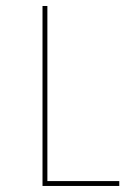

<svg xmlns="http://www.w3.org/2000/svg" viewBox="-20 -615 450 635"><path d="M136.7 -16.1V-595.2H120.6V0H374.5V-16.1Z"/></svg>

Font: Now Thin
Style: Regular
Weight: 100
Designer: Alfredo Marco Pradil
Foundry: Alfredo Marco Pradil
Version: Version 1.200;hotconv 1.0.109;makeotfexe 2.5.65596